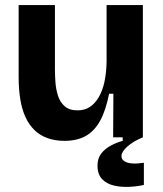

<svg xmlns="http://www.w3.org/2000/svg" viewBox="-20 -545 648 762"><path d="M236 14Q198 14 168 3Q138 -8 116.5 -29Q95 -50 81 -80.5Q67 -111 60.5 -151Q54 -191 54 -240V-525H198V-269Q198 -247 200 -219Q202 -191 210 -165.5Q218 -140 236.5 -123.5Q255 -107 288 -107Q316 -107 336.5 -120.5Q357 -134 372 -159.5Q387 -185 394.5 -220Q402 -255 403 -298V-525H547V-220V0H429L430 -173H413Q400 -107 377.5 -66Q355 -25 320.5 -5.5Q286 14 236 14ZM551 189Q525 195 493 196.5Q461 198 432.5 191.5Q404 185 385.5 166Q367 147 367 112Q367 83 382 64Q397 45 420.5 32.5Q444 20 467 14V-8H547V0Q508 16 485 37Q462 58 462 74Q462 87 472.5 94Q483 101 498 103Q513 105 528 103.5Q543 102 551 101Z"/></svg>

Font: Bricolage Grotesque 18pt
Style: Bold
Weight: 700
Designer: Mathieu Triay
Foundry: Atelier Triay
Version: Version 1.000;gftools[0.9.30]